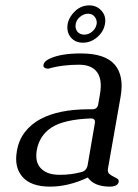

<svg xmlns="http://www.w3.org/2000/svg" viewBox="-20 -695 514 715"><path d="M371 -606Q366 -577 342 -556.5Q318 -536 289 -536Q260 -536 243.5 -556Q227 -576 232 -606Q237 -632 259.5 -653.5Q282 -675 313 -675Q340 -675 358 -655Q376 -635 371 -606ZM422 -17Q417 0 389 0Q331 0 307 -34Q235 0 167 0Q95 0 63.5 -36.5Q32 -73 43 -133Q50 -174 73 -203.5Q96 -233 130.5 -251.5Q165 -270 210 -279Q255 -288 308 -288H324Q343 -288 346 -308L352 -343Q362 -397 342 -425.5Q322 -454 274 -454Q244 -454 215.5 -450.5Q187 -447 159 -439Q139 -441 142 -454Q145 -468 166 -477Q207 -496 281 -496Q372 -496 407.5 -454Q443 -412 429 -334L382 -67Q380 -54 386.5 -48Q393 -42 401.5 -38Q410 -34 416.5 -30Q423 -26 422 -17ZM340 -606Q342 -620 333 -632Q324 -644 308 -644Q293 -644 279 -633Q265 -622 262 -606Q259 -589 268 -577.5Q277 -566 294 -566Q310 -566 323.5 -577.5Q337 -589 340 -606ZM333 -235Q337 -254 318 -254Q218 -250 172.5 -220.5Q127 -191 117 -136Q114 -119 116 -102.5Q118 -86 128 -73Q138 -60 156 -52Q174 -44 203 -44Q245 -44 282 -54Q301 -58 306 -78Z"/></svg>

Font: Jura
Style: Italic
Weight: 400
Designer: Ed Merritt
Foundry: Ten by Twenty
Version: Version 1.007